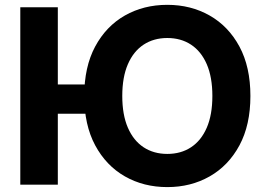

<svg xmlns="http://www.w3.org/2000/svg" viewBox="-20 -757 1096 787"><path d="M217 -727.3V0H63.2V-727.3ZM373.2 -410.9V-290.8H141V-410.9ZM1006.4 -363.6Q1006.4 -244.7 961.5 -161.2Q916.5 -77.8 839.3 -33.9Q762.1 9.9 665.8 9.9Q568.9 9.9 491.8 -34.1Q414.8 -78.1 370 -161.6Q325.3 -245 325.3 -363.6Q325.3 -482.6 370 -566.1Q414.8 -649.5 491.8 -693.4Q568.9 -737.2 665.8 -737.2Q762.1 -737.2 839.3 -693.4Q916.5 -649.5 961.5 -566.1Q1006.4 -482.6 1006.4 -363.6ZM850.5 -363.6Q850.5 -440.7 827.6 -493.6Q804.7 -546.5 763.1 -573.9Q721.6 -601.2 665.8 -601.2Q610.1 -601.2 568.5 -573.9Q527 -546.5 504.1 -493.6Q481.2 -440.7 481.2 -363.6Q481.2 -286.6 504.1 -233.7Q527 -180.8 568.5 -153.4Q610.1 -126.1 665.8 -126.1Q721.6 -126.1 763.1 -153.4Q804.7 -180.8 827.6 -233.7Q850.5 -286.6 850.5 -363.6Z"/></svg>

Font: InterMG
Style: Bold
Weight: 700
Designer: Rasmus Andersson
Foundry: rsms
Version: Version 3.019;December 26, 2023;FontCreator 15.0.0.2955 64-b